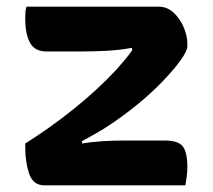

<svg xmlns="http://www.w3.org/2000/svg" viewBox="-20 -558 640 578"><path d="M60 -538H457Q483 -538 502.5 -520Q522 -502 533 -476Q544 -450 544 -426V-419Q544 -405 524 -377Q504 -349 469.5 -313Q435 -277 390 -240.5Q345 -204 295 -172Q279 -162 260 -151.5Q241 -141 227 -133V-126Q257 -131 289.5 -133Q322 -135 356 -135H476Q516 -135 530 -117.5Q544 -100 544 -55Q544 -40 542 -25.5Q540 -11 538 0H114Q80 0 68 -34.5Q56 -69 56 -113V-126Q131 -173 202 -230Q273 -287 330 -348Q342 -362 355 -377Q368 -392 378 -407L377 -414Q339 -407 299.5 -405Q260 -403 217 -403H120Q85 -403 70.5 -429Q56 -455 56 -502Q56 -513 56.5 -521.5Q57 -530 60 -538Z"/></svg>

Font: Recursive Mn Csl St
Style: Bold
Weight: 700
Monospace: yes
Version: Version 1.079;hotconv 1.0.112;makeotfexe 2.5.65598; ttfautoh